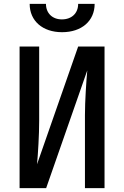

<svg xmlns="http://www.w3.org/2000/svg" viewBox="-20 -970 640 990"><path d="M300 -804C401 -804 468 -862 468 -950H383C383 -902 350 -870 299 -870C250 -870 217 -902 217 -950H133C133 -862 200 -804 300 -804ZM218 0 430 -607C425 -551 418 -449 418 -377V0H519V-730H383L171 -123C176 -177 182 -275 182 -347V-730H81V0Z"/></svg>

Font: Tekne LDO SemiBold
Style: Regular
Weight: 600
Monospace: yes
Designer: Alessio Laiso, Mario Rullo, Paolo Rosset
Foundry: Alessio Laiso
Version: Version 1.000;hotconv 1.0.109;makeotfexe 2.5.65596